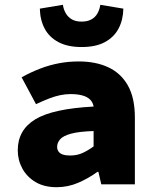

<svg xmlns="http://www.w3.org/2000/svg" viewBox="-20 -768 640 800"><path d="M216 12Q164 12 128 -9.5Q92 -31 73 -66Q54 -101 54 -142Q54 -226 126.5 -270.5Q199 -315 370 -324Q367 -342 355 -353.5Q343 -365 322.5 -370.5Q302 -376 274 -376Q253 -376 231 -371.5Q209 -367 184.5 -357.5Q160 -348 130 -334L70 -446Q108 -467 147 -482Q186 -497 226 -504.5Q266 -512 308 -512Q379 -512 431.5 -487.5Q484 -463 513 -411.5Q542 -360 542 -278V0H402L390 -52H386Q349 -25 306 -6.5Q263 12 216 12ZM272 -120Q302 -120 326 -131.5Q350 -143 370 -158V-222Q309 -220 276 -211Q243 -202 230.5 -187.5Q218 -173 218 -156Q218 -145 224 -136.5Q230 -128 242 -124Q254 -120 272 -120ZM320 -572Q262 -572 223.5 -592.5Q185 -613 166 -649Q147 -685 146 -732L242 -748Q245 -728 254.5 -712Q264 -696 280 -687Q296 -678 320 -678Q344 -678 360.5 -687Q377 -696 386 -712Q395 -728 398 -748L494 -732Q493 -685 474 -649Q455 -613 417 -592.5Q379 -572 320 -572Z"/></svg>

Font: Source Code Pro ExtraLight Black
Style: Regular
Weight: 900
Monospace: yes
Version: Version 1.018;hotconv 1.0.116;makeotfexe 2.5.65601